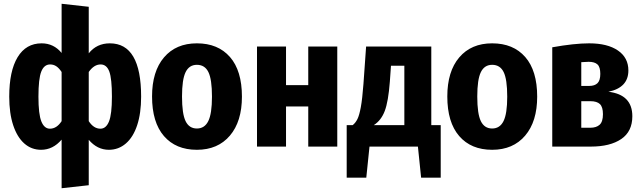

<svg xmlns="http://www.w3.org/2000/svg" viewBox="-20 -778 3405 1019"><path d="M729 -265Q729 -177 708 -113.5Q687 -50 648 -16.5Q609 17 558 17Q496 17 451 -36V205L307 221V-37Q261 17 198 17Q147 17 109 -16.5Q71 -50 50 -113.5Q29 -177 29 -265Q29 -401 73.5 -474.5Q118 -548 201 -548Q265 -548 307 -497V-758L451 -742V-495Q493 -548 563 -548Q729 -548 729 -265ZM307 -135V-396Q293 -417 278.5 -426.5Q264 -436 246 -436Q214 -436 199 -398Q184 -360 184 -265Q184 -172 199.5 -133.5Q215 -95 245 -95Q281 -95 307 -135ZM574 -265Q574 -361 560 -398.5Q546 -436 514 -436Q479 -436 451 -396V-135Q477 -95 513 -95Q543 -95 558.5 -133.5Q574 -172 574 -265Z M1264 -265Q1264 -133 1200 -58Q1136 17 1025 17Q913 17 850 -56Q787 -129 787 -266Q787 -399 850.5 -473.5Q914 -548 1025 -548Q1137 -548 1200.5 -475.5Q1264 -403 1264 -265ZM946 -266Q946 -174 965 -135Q984 -96 1025 -96Q1066 -96 1085.5 -135.5Q1105 -175 1105 -265Q1105 -357 1086 -395.5Q1067 -434 1025 -434Q984 -434 965 -395Q946 -356 946 -266Z M1616 -213H1498V0H1344V-531H1498V-326H1616V-531H1770V0H1616Z M2319 -114V165H2215L2198 0H1941L1924 165H1820V-114H1852Q1867 -126 1877 -146Q1887 -166 1895 -209.5Q1903 -253 1909 -333L1923 -531H2269V-114ZM2126 -429H2055L2049 -344Q2041 -239 2022 -189Q2003 -139 1964 -114H2126Z M2831 -265Q2831 -133 2767 -58Q2703 17 2592 17Q2480 17 2417 -56Q2354 -129 2354 -266Q2354 -399 2417.5 -473.5Q2481 -548 2592 -548Q2704 -548 2767.5 -475.5Q2831 -403 2831 -265ZM2513 -266Q2513 -174 2532 -135Q2551 -96 2592 -96Q2633 -96 2652.5 -135.5Q2672 -175 2672 -265Q2672 -357 2653 -395.5Q2634 -434 2592 -434Q2551 -434 2532 -395Q2513 -356 2513 -266Z M3336 -161Q3336 -80 3277 -40Q3218 0 3116 0H2911V-527Q3028 -548 3107 -548Q3204 -548 3259.5 -510Q3315 -472 3315 -404Q3315 -313 3209 -291Q3336 -276 3336 -161ZM3065 -448V-322H3108Q3136 -322 3151 -336.5Q3166 -351 3166 -386Q3166 -422 3151 -436Q3136 -450 3104 -450Q3093 -450 3065 -448ZM3180 -172Q3180 -210 3164 -225.5Q3148 -241 3113 -241H3065V-100H3113Q3145 -100 3162.5 -116Q3180 -132 3180 -172Z"/></svg>

Font: Fira Sans Condensed
Style: Bold
Weight: 700
Width: 3
Designer: bBox Type GmbH & Carrois Corporate GbR & Edenspiekermann AG
Foundry: bBox Type GmbH & Carrois Corporate GbR & Edenspiekermann AG
Version: Version 4.301